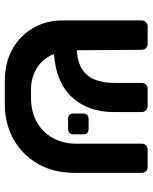

<svg xmlns="http://www.w3.org/2000/svg" viewBox="60 -670 618 777"><g transform="rotate(90 368.5 -282.0)"><path d="M371 -99Q430 -98 472.5 -121.5Q515 -145 538.5 -186.5Q562 -228 562 -283V-547Q562 -558 568.5 -564.5Q575 -571 586 -571H656Q667 -571 673.5 -564Q680 -557 680 -547V-276Q680 -189 642.5 -125Q605 -61 540 -26Q475 9 392 7H307Q234 7 179 -24Q124 -55 93.5 -108Q63 -161 63 -229V-547Q63 -557 70 -564Q77 -571 87 -571H158Q168 -571 175 -564.5Q182 -558 182 -547L184 -284Q236 -288 264.5 -308.5Q293 -329 304.5 -362Q316 -395 316 -437V-546Q316 -557 322.5 -564Q329 -571 340 -571H410Q420 -571 427 -564Q434 -557 434 -546V-434Q434 -331 374.5 -265.5Q315 -200 199 -192Q217 -147 255.5 -123Q294 -99 343 -99ZM462 -249Q440 -249 440 -271V-310Q440 -332 462 -332H502Q524 -332 524 -310V-271Q524 -249 502 -249Z"/></g></svg>

Font: Rubik Medium
Style: Regular
Weight: 500
Designer: Hubert and Fischer
Foundry: Hubert and Fischer
Version: Version 2.300; ttfautohint (v1.8.4.7-5d5b);gftools[0.9.30]